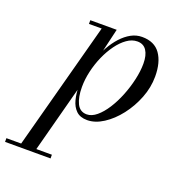

<svg xmlns="http://www.w3.org/2000/svg" viewBox="-223 -585 908 950"><g transform="rotate(20 231.0 -110.0)"><path d="M-22 250 163 -440.5H96V-460H235L195.5 -291.5L173 -213L167 -162L58 250ZM-94.5 250V230.5H145V250ZM238 -16Q264 -16 289.8 -37.5Q315.5 -59 338.2 -94.5Q361 -130 378.5 -173.8Q396 -217.5 406.2 -262.8Q416.5 -308 416.5 -347.5Q416.5 -391.5 400.2 -416.2Q384 -441 351.5 -441Q323.5 -441 297 -422.2Q270.5 -403.5 247.5 -372Q224.5 -340.5 207 -300.8Q189.5 -261 179.8 -218.5Q170 -176 170 -136Q170 -81.5 186.2 -48.8Q202.5 -16 238 -16ZM249.5 10Q212.5 10 191.8 -10Q171 -30 162.5 -63Q154 -96 154 -134.5Q154 -169 161.2 -207.2Q168.5 -245.5 182 -283Q195.5 -320.5 214.5 -354.2Q233.5 -388 257.2 -414Q281 -440 308.2 -455Q335.5 -470 366 -470Q431 -470 462 -426.2Q493 -382.5 493 -307.5Q493 -250 471 -193.8Q449 -137.5 413.2 -91.5Q377.5 -45.5 334.5 -17.8Q291.5 10 249.5 10Z"/></g></svg>

Font: Bodoni Moda 11pt
Style: Italic
Weight: 400
Italic angle: -13°
Version: Version 2.004